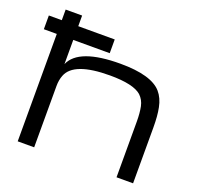

<svg xmlns="http://www.w3.org/2000/svg" viewBox="-141 -889 1053 1027"><g transform="rotate(20 385.5 -375.0)"><path d="M62.5 -611.3H-11.2V-689.5H62.5V-750H156.2V-689.5H363.8V-611.3H156.2V-473.6Q200.7 -578.1 437.5 -578.1Q614.3 -578.1 672.4 -511.2Q700.2 -479 710 -429.2Q719.2 -384.3 719.2 -317.4V0H625V-317.4Q625 -365.2 617.7 -401.4Q610.4 -436.5 585.9 -459.5Q541 -500 406.2 -500Q200.7 -500 167 -410.6Q156.2 -383.3 156.2 -348.6V0H62.5Z"/></g></svg>

Font: Michroma+
Style: Regular
Weight: 400
Designer: beogot
Foundry: beogot
Version: Version